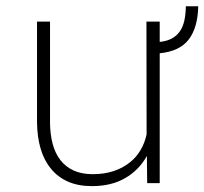

<svg xmlns="http://www.w3.org/2000/svg" viewBox="-20 -599 668 628"><path d="M628.4 -578.6H587.9Q587.4 -551.8 582.8 -531Q578.1 -510.3 567.9 -496.1Q558.1 -481.9 542 -473.1Q525.9 -464.4 502.4 -461.9V-528.3H459L459.5 -159.2Q453.1 -130.4 439.2 -107.2Q425.3 -84 404.8 -67.9Q381.8 -49.3 351.3 -39.3Q320.8 -29.3 283.2 -29.3Q247.1 -29.3 220.9 -41.3Q194.8 -53.2 177.7 -75.2Q160.6 -97.2 152.3 -128.2Q144 -159.2 143.6 -197.3V-528.3H101.1V-198.2Q101.6 -151.4 112.8 -113Q124 -74.7 146.5 -47.4Q168.5 -20 202.1 -5.1Q235.8 9.8 280.3 9.8Q344.2 9.8 389.4 -16.4Q434.6 -42.5 460.4 -88.9L461.4 0H502.4V-424.8Q567.9 -431.2 597.4 -470Q627 -508.8 628.4 -578.6Z"/></svg>

Font: Roboto Mono ExtraLight
Style: Regular
Weight: 250
Monospace: yes
Designer: Google
Version: Version 3.000